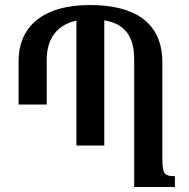

<svg xmlns="http://www.w3.org/2000/svg" viewBox="-20 -744 753 764"><path d="M626 -114V-496C626 -656 514 -724 338 -724C144 -724 54 -632 54 -502V-328H166V-507C166 -589 206 -645 284 -662V-165H395V-663C473 -650 514 -604 514 -507V0H676V-43C634 -43 626 -52 626 -114Z"/></svg>

Font: Noto Serif Armenian Condensed SemiBold
Style: Regular
Weight: 600
Width: 3
Designer: Monotype Design Team
Foundry: Monotype Imaging Inc.
Version: Version 2.008